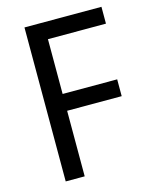

<svg xmlns="http://www.w3.org/2000/svg" viewBox="-109 -787 686 860"><g transform="rotate(-15 234.0 -357.0)"><path d="M176 0H88V-714H445V-636H176V-382H429V-304H176Z"/></g></svg>

Font: Noto Sans SemiCondensed
Style: Regular
Weight: 400
Width: 4
Designer: Monotype Design Team
Foundry: Monotype Imaging Inc.
Version: Version 2.013; ttfautohint (v1.8.4.7-5d5b)